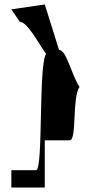

<svg xmlns="http://www.w3.org/2000/svg" viewBox="-20 -738 409 862"><path d="M31 26V104H181V-108H293C326 -108 303 -300 337 -348C303 -396 279 -514 245 -514L181 -718L31 -696L69 -640C103 -640 152 -544 187 -496C152 -448 175 26 142 26Z"/></svg>

Font: Crazy Punk
Style: Regular
Weight: 400
Version: Version 1